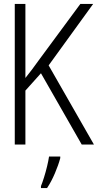

<svg xmlns="http://www.w3.org/2000/svg" viewBox="-20 -734 540 975"><path d="M55 0V-714H109V-338Q126 -359 142.5 -381Q159 -403 182 -435L388 -714H453L227 -402L457 0H395L188 -362L109 -274V0ZM188 211Q195 194 203.5 167Q212 140 219 111Q226 82 229 61H286V69Q277 103 259 145.5Q241 188 219 221H188Z"/></svg>

Font: Noto Sans Mono ExtraCondensed Light
Style: Regular
Weight: 300
Width: 2
Designer: Monotype Design Team
Foundry: Monotype Imaging Inc.
Version: Version 2.014; ttfautohint (v1.8.4.7-5d5b)